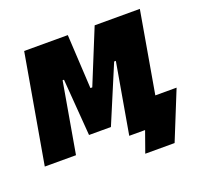

<svg xmlns="http://www.w3.org/2000/svg" viewBox="-140 -864 1233 1162"><g transform="rotate(-20 477.0 -282.5)"><path d="M6 0H207L286 -454H295L323 -88H464L618 -454H629L550 0H652L604 135H793L919 -176H782L873 -700H582L440 -352H428L409 -700H128Z"/></g></svg>

Font: Fixel Text 20240404 Black
Style: Italic
Weight: 900
Width: 4
Italic angle: -10°
Designer: AlfaBravo + MacPaw
Foundry: Kyrylo Tkachov, Marchela Mozhyna, Serhii Makarenko, Maria Weinstein, Zakhar Kryvoshyya
Version: Version 1.211;Glyphs 3.2 (3225)